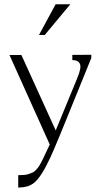

<svg xmlns="http://www.w3.org/2000/svg" viewBox="-20 -673 438 880"><path d="M158.7 -512.7 234.9 -653.3H302.2L185.1 -512.7ZM63.5 129.9Q78.6 129.9 90.3 128.9Q102.1 127.9 112.3 124.3Q122.6 120.6 129.6 117.7Q136.7 114.7 144.3 106.4Q151.9 98.1 156.2 92.5Q160.6 86.9 167.7 73.2Q174.8 59.6 179.2 50.5Q183.6 41.5 192.6 22Q201.7 2.4 208 -10.7L23.4 -420.9H78.1L235.4 -75.2L334 -314.5Q344.7 -340.8 347.7 -357.4Q350.1 -374.5 345 -382.8Q339.8 -391.1 332 -394.3Q324.2 -397.5 311.5 -397.5V-421.4L398.4 -421.9V-407.2Q370.6 -339.4 336.4 -254.4Q237.3 -8.3 211.4 47.4Q170.4 136.7 137.2 164.1Q110.4 186.5 63.5 186.5Z"/></svg>

Font: Buda
Style: light
Weight: 400
Version: Version 1.002